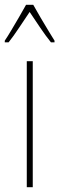

<svg xmlns="http://www.w3.org/2000/svg" viewBox="-41 -783 248 803"><path d="M96 0H71V-527H96ZM98 -763Q111 -740 129.5 -708Q148 -676 164.5 -649.5Q181 -623 187 -613V-606H172Q151 -632 127 -667.5Q103 -703 83 -733Q64 -705 39.5 -668Q15 -631 -5 -606H-21V-613Q-10 -629 6 -656Q22 -683 39 -712Q56 -741 68 -763Z"/></svg>

Font: Noto Sans Hebrew ExtraCondensed Thin
Style: Regular
Weight: 100
Width: 2
Designer: Monotype Design Team
Foundry: Monotype Imaging Inc.
Version: Version 2.004; ttfautohint (v1.8.4.7-5d5b)